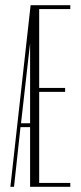

<svg xmlns="http://www.w3.org/2000/svg" viewBox="-20 -720 313 740"><path d="M20 0 98 -700H251V-685H131V-381H231V-366H131V-15H251V0H96V-230H59L34 0ZM96 -245V-554L61 -245Z"/></svg>

Font: Dorsa
Style: Regular
Weight: 400
Version: Version 1.002